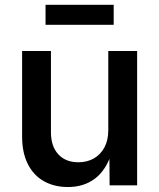

<svg xmlns="http://www.w3.org/2000/svg" viewBox="-20 -753 647 780"><path d="M256.3 6.8Q200.7 6.8 158.4 -16.8Q116.2 -40.5 93 -86.7Q69.8 -132.8 69.8 -198.7V-545.9H187V-215.3Q187 -158.7 216.8 -126.2Q246.6 -93.8 298.3 -93.8Q333.5 -93.8 360.8 -109.1Q388.2 -124.5 404.1 -153.8Q419.9 -183.1 419.9 -224.1V-545.9H537.1V0H425.3L424.3 -134.3H434.6Q411.1 -61.5 365.7 -27.3Q320.3 6.8 256.3 6.8ZM441.9 -733.4V-652.3H165V-733.4Z"/></svg>

Font: Inter Cardless
Style: Medium
Weight: 500
Designer: Rasmus Andersson
Foundry: rsms
Version: Version 4.001;git-9221beed3